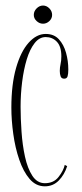

<svg xmlns="http://www.w3.org/2000/svg" viewBox="-20 -646 290 676"><path d="M138 10Q106.5 10 84.2 -16Q62 -42 47.8 -83.8Q33.5 -125.5 26.8 -174Q20 -222.5 20 -267.5Q20 -348.5 36.5 -406.5Q53 -464.5 80.8 -495.5Q108.5 -526.5 141 -526.5Q170 -526.5 187.2 -507.8Q204.5 -489 212.5 -460.2Q220.5 -431.5 220.5 -401Q220.5 -386 218 -377.5Q215.5 -369 206 -369Q196.5 -369 193.5 -377Q190.5 -385 190.5 -396.5Q190.5 -408 193.2 -420.2Q196 -432.5 196 -447.5Q196 -482.5 180.2 -499Q164.5 -515.5 141 -515.5Q118.5 -515.5 101.8 -494Q85 -472.5 74.2 -437Q63.5 -401.5 58 -358Q52.5 -314.5 52.5 -270Q52.5 -229 55.8 -182.2Q59 -135.5 68 -94.2Q77 -53 94 -27Q111 -1 138 -1Q169 -1 186.2 -23Q203.5 -45 208 -65.5L216.5 -61Q207 -31 187 -10.5Q167 10 138 10ZM131.5 -562.5Q119 -562.5 109 -571.8Q99 -581 99 -593.5Q99 -606.5 109 -616.5Q119 -626.5 131.5 -626.5Q144 -626.5 153.8 -616.5Q163.5 -606.5 163.5 -593.5Q163.5 -581 153.8 -571.8Q144 -562.5 131.5 -562.5Z"/></svg>

Font: Imbue 100pt Thin
Style: Regular
Weight: 100
Designer: Tyler Finck
Foundry: Etcetera Type Company
Version: Version 1.102; ttfautohint (v1.8.3)